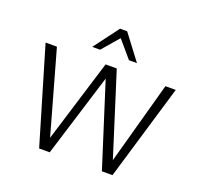

<svg xmlns="http://www.w3.org/2000/svg" viewBox="-151 -1074 1291 1242"><g transform="rotate(20 494.5 -453.5)"><path d="M492 -572 315 0H242L47 -658H125L285 -89L460 -658H537L716 -92L872 -658H943L747 0H674ZM494 -851 394 -735H340L469 -907H518L648 -735H593Z"/></g></svg>

Font: LXGW Bright GB
Style: Regular
Weight: 400
Designer: Christian Thalmann (Catharsis Fonts)
Foundry: LXGW / Christian Thalmann (Catharsis Fonts) / Fontworks Inc.
Version: Version 5.510